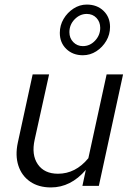

<svg xmlns="http://www.w3.org/2000/svg" viewBox="-20 -814 581 841"><path d="M203 7Q149 7 112 -18.5Q75 -44 60.5 -88.5Q46 -133 58 -189L123 -488H195L132 -203Q117 -136 145.5 -94.5Q174 -53 234 -53Q311 -53 367 -121L447 -488H519L413 0H341L356 -70Q290 7 203 7ZM343 -572Q299 -572 270.5 -599.5Q242 -627 242 -670Q242 -703 258.5 -731Q275 -759 302 -776.5Q329 -794 360 -794Q405 -794 433.5 -766.5Q462 -739 462 -696Q462 -663 445.5 -635Q429 -607 402 -589.5Q375 -572 343 -572ZM343 -612Q374 -612 396.5 -636Q419 -660 419 -692Q419 -718 402.5 -735.5Q386 -753 360 -753Q330 -753 307 -729.5Q284 -706 284 -673Q284 -647 301 -629.5Q318 -612 343 -612Z"/></svg>

Font: Red Hat Text VF
Style: Italic
Weight: 400
Italic angle: -12°
Designer: Pentagram, MCKL
Foundry: Pentagram, MCKL
Version: Version 1.023